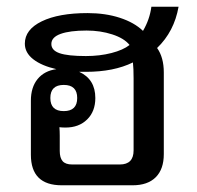

<svg xmlns="http://www.w3.org/2000/svg" viewBox="-20 -552 588 572"><path d="M164 0Q72 0 72 -91V-252Q72 -292 92 -316.5Q112 -341 148 -346Q104 -356 79 -375.5Q54 -395 54 -422Q54 -464 104.5 -488.5Q155 -513 241 -513Q294 -513 337 -499Q380 -485 406 -460Q426 -494 431 -532H512Q499 -458 448 -409Q468 -381 468 -336V-93Q468 -48 444 -24Q420 0 375 0ZM236 -385Q277 -385 312 -394Q347 -403 366 -418Q350 -438 314.5 -449.5Q279 -461 238 -461Q188 -461 160.5 -451Q133 -441 133 -421Q133 -402 157.5 -393.5Q182 -385 236 -385ZM195 -62H337Q378 -62 378 -104V-318Q378 -334 377.5 -345.5Q377 -357 376 -366Q319 -338 236 -338Q226 -338 216 -338Q264 -316 264 -260Q264 -220 239.5 -196Q215 -172 175 -172Q165 -172 157 -173Q158 -162 158 -148V-102Q158 -82 166.5 -72Q175 -62 195 -62ZM170 -221Q210 -221 210 -260Q210 -299 170 -299Q130 -299 130 -260Q130 -221 170 -221Z"/></svg>

Font: Noto Sans Thai Looped UI
Style: Regular
Weight: 400
Designer: Cadson Demak Team
Foundry: Cadson Demak Co., Ltd.
Version: Version 1.000